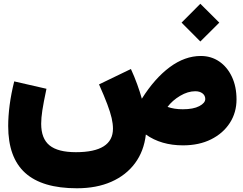

<svg xmlns="http://www.w3.org/2000/svg" viewBox="-20 -779 1305 1029"><path d="M1056.2 -479Q1111.8 -479 1155 -449.5Q1198.2 -419.9 1222.9 -367.4Q1247.6 -314.9 1247.6 -246.1Q1247.6 -175.8 1211.7 -120.1Q1175.8 -64.5 1111.3 -32.2Q1046.9 0 960.9 0Q843.3 0 761.7 -58.1Q751.5 31.2 703.6 95.7Q655.8 160.2 576.7 195.1Q497.6 230 392.1 230Q206.1 230 115 147.7Q23.9 65.4 23.9 -103.5Q23.9 -155.8 31.7 -216.1Q39.6 -276.4 56.2 -342.8L229 -303.2Q212.9 -227.1 206.8 -186.8Q200.7 -146.5 200.7 -115.7Q200.7 -36.1 245.6 0.2Q290.5 36.6 386.7 36.6Q585.4 36.6 585.4 -89.4Q585.4 -115.2 578.4 -146.2Q571.3 -177.2 554.9 -220.7Q538.6 -264.2 510.7 -326.7L681.6 -409.2Q700.7 -367.7 715.3 -327.1Q730 -286.6 740.2 -250Q809.1 -359.4 889.9 -419.2Q970.7 -479 1056.2 -479ZM1026.4 -290Q986.8 -290 945.3 -265.4Q903.8 -240.7 877.9 -206.1Q913.6 -193.4 959.5 -193.4Q1016.1 -193.4 1048.1 -210.2Q1080.1 -227.1 1080.1 -248.5Q1080.1 -267.1 1065.2 -278.6Q1050.3 -290 1026.4 -290ZM953.1 -657.7 1053.7 -758.8 1155.3 -657.7 1053.7 -556.6Z"/></svg>

Font: Estedad-FD Black
Style: Regular
Weight: 900
Designer: Amin Abedi
Version: Version 7.3